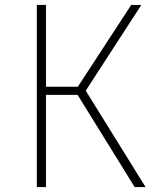

<svg xmlns="http://www.w3.org/2000/svg" viewBox="-20 -757 624 777"><path d="M552 -737H511L295 -406H166V-737H129V0H166V-373H294L525 0H569L327 -390Z"/></svg>

Font: Glow Sans SC Normal ExtraLight
Style: Regular
Weight: 200
Designer: Ryoko NISHIZUKA (kana, bopomofo & ideographs); Paul D. Hunt (Latin, Greek & Cyrillic); Sandoll Communications, Soo-young
Version: Version 0.93